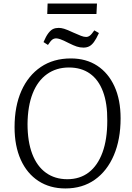

<svg xmlns="http://www.w3.org/2000/svg" viewBox="-20 -1047 743 1081"><path d="M62 -331Q62 -449 100.5 -535.5Q139 -622 210 -670Q281 -718 379 -718Q465 -718 527.5 -677Q590 -636 624.5 -560.5Q659 -485 659 -381Q659 -262 621 -173Q583 -84 513.5 -35Q444 14 348 14Q261 14 196.5 -28Q132 -70 97 -147.5Q62 -225 62 -331ZM135 -349Q135 -250 161.5 -180.5Q188 -111 238.5 -74.5Q289 -38 359 -38Q430 -38 480 -76.5Q530 -115 557 -188.5Q584 -262 584 -367Q585 -464 560 -531Q535 -598 486.5 -632.5Q438 -667 368 -667Q297 -667 244.5 -629.5Q192 -592 164 -521Q136 -450 135 -349ZM248 -1027H526L523 -968H246ZM450 -779Q430 -779 412 -785Q394 -791 368 -804Q335 -821 320 -826Q305 -831 297 -831Q284 -831 274.5 -824Q265 -817 250 -794L225 -810Q239 -843 252.5 -860.5Q266 -878 279.5 -884Q293 -890 311 -890Q324 -890 341 -885Q358 -880 392 -864Q419 -852 435.5 -845.5Q452 -839 465 -839Q476 -839 486 -846.5Q496 -854 511 -876L537 -861Q522 -828 509 -810.5Q496 -793 482 -786Q468 -779 450 -779Z"/></svg>

Font: Literata 18pt Light
Style: Italic
Weight: 300
Italic angle: -2°
Designer: Latin by Veronika Burian and Jose Scaglione. Greek by Irene Vlachou. Cyrillic by Vera Evstafieva
Foundry: TypeTogether
Version: Version 3.103;gftools[0.9.29]